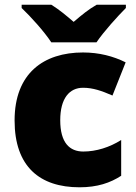

<svg xmlns="http://www.w3.org/2000/svg" viewBox="-20 -786 579 816"><path d="M198 -606H390C421 -652 481 -718 515 -752V-766H391C356 -746 328 -723 293 -693C258 -723 233 -744 198 -766H72V-752C110 -716 168 -652 198 -606ZM318 10C394 10 449 -9 495 -39V-191C446 -160 389 -142 334 -142C276 -142 236 -179 236 -275C236 -368 275 -413 333 -413C375 -413 412 -400 458 -380L514 -521C462 -547 401 -563 333 -563C166 -563 42 -475 42 -274C42 -77 150 10 318 10Z"/></svg>

Font: Noto Sans Kannada Black
Style: Regular
Weight: 900
Designer: Jelle Bosma - Monotype Design Team
Foundry: Monotype Imaging Inc.
Version: Version 2.005